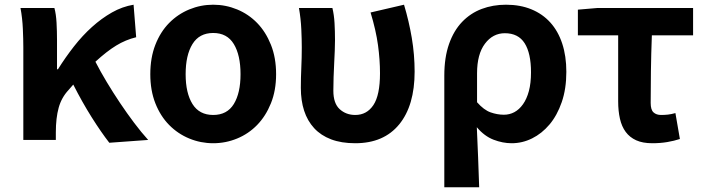

<svg xmlns="http://www.w3.org/2000/svg" viewBox="-20 -594 2991 815"><path d="M444 12Q409 -33 369 -96.5Q329 -160 291 -235L271 -212Q241 -180 229 -136.5Q217 -93 217 -32V0H79V-393Q79 -426 77 -471.5Q75 -517 67 -560H211Q218 -534 220 -498Q222 -462 222 -423V-300H226Q258 -351 294 -397Q330 -443 370.5 -479.5Q411 -516 455 -541Q499 -566 547 -574L558 -436Q513 -425 473 -400.5Q433 -376 385 -332Q406 -291 433 -246Q460 -201 489.5 -157Q519 -113 549.5 -72.5Q580 -32 609 0Z M885 14Q832 14 783.5 -6Q735 -26 698 -63.5Q661 -101 639.5 -155.5Q618 -210 618 -279Q618 -349 639.5 -404Q661 -459 698 -496.5Q735 -534 783.5 -554Q832 -574 885 -574Q938 -574 986.5 -554Q1035 -534 1071.5 -496.5Q1108 -459 1130 -404Q1152 -349 1152 -279Q1152 -210 1130 -155.5Q1108 -101 1071.5 -63.5Q1035 -26 986.5 -6Q938 14 885 14ZM885 -106Q944 -106 972.5 -152.5Q1001 -199 1001 -279Q1001 -360 972.5 -407Q944 -454 885 -454Q826 -454 797 -407Q768 -360 768 -279Q768 -199 797 -152.5Q826 -106 885 -106Z M1488 14Q1429 14 1385.5 -2.5Q1342 -19 1313.5 -50Q1285 -81 1271 -124Q1257 -167 1257 -221Q1257 -264 1259 -306.5Q1261 -349 1261 -393Q1261 -426 1259 -470Q1257 -514 1249 -560H1391Q1398 -531 1400 -496.5Q1402 -462 1402 -423Q1402 -404 1401 -378.5Q1400 -353 1398.5 -324.5Q1397 -296 1396 -266Q1395 -236 1395 -209Q1395 -155 1422 -130.5Q1449 -106 1488 -106Q1537 -106 1565 -148Q1593 -190 1593 -283Q1593 -340 1584.5 -402.5Q1576 -465 1553 -541L1695 -574Q1716 -504 1728 -433Q1740 -362 1740 -290Q1740 -146 1674.5 -66Q1609 14 1488 14Z M1866 -273Q1866 -350 1886 -407Q1906 -464 1941.5 -501Q1977 -538 2024.5 -556Q2072 -574 2128 -574Q2188 -574 2235.5 -554.5Q2283 -535 2316 -498.5Q2349 -462 2366.5 -409Q2384 -356 2384 -289Q2384 -217 2364.5 -160.5Q2345 -104 2312.5 -65.5Q2280 -27 2238.5 -6.5Q2197 14 2152 14Q2114 14 2075 -1Q2036 -16 2004 -54Q2007 15 2009.5 75Q2012 135 2014 201H1866ZM2119 -107Q2143 -107 2163.5 -118Q2184 -129 2200 -151.5Q2216 -174 2225 -207.5Q2234 -241 2234 -287Q2234 -368 2207 -410.5Q2180 -453 2123 -453Q2072 -453 2038.5 -408.5Q2005 -364 2005 -283V-160Q2034 -127 2062.5 -117Q2091 -107 2119 -107Z M2749 14Q2708 14 2680.5 1.5Q2653 -11 2636 -34Q2619 -57 2611.5 -90Q2604 -123 2604 -164V-444H2433V-553L2515 -560H2922V-444H2747Q2744 -365 2743 -291Q2742 -217 2742 -157Q2742 -128 2754 -117Q2766 -106 2786 -106Q2801 -106 2815 -107.5Q2829 -109 2847 -114L2866 -4Q2842 4 2812.5 9Q2783 14 2749 14Z"/></svg>

Font: SpoqaHanSansJP-Bold
Style: Regular
Weight: 700
Designer: [Source Han Sans]
Ryoko NISHIZUKA  (kana & ideographs); Paul D. Hunt (Latin, Greek & Cyrillic); Wenlong ZHANG  (bopomofo
Foundry: Spoqa (http://bi.spoqa.com)
Version: Version 1.002.20150607